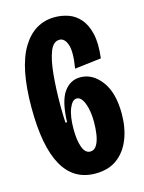

<svg xmlns="http://www.w3.org/2000/svg" viewBox="-107 -738 613 816"><g transform="rotate(-15 200.0 -329.5)"><path d="M211 14Q20 14 20 -326Q20 -502 72 -587.5Q124 -673 215 -673Q245 -673 274 -663Q303 -653 325 -628Q347 -603 357 -560.5Q367 -518 359 -453L242 -439Q254 -511 243 -543Q232 -575 209 -575Q182 -575 167.5 -538.5Q153 -502 147 -440Q141 -378 141 -303Q141 -287 141.5 -264Q142 -241 143 -228H150Q153 -319 180.5 -358.5Q208 -398 253 -398Q307 -398 345.5 -347Q384 -296 384 -203Q384 -142 365 -93Q346 -44 308 -15Q270 14 211 14ZM214 -82Q232 -82 242.5 -100Q253 -118 257 -145Q261 -172 261 -198Q261 -250 248 -282.5Q235 -315 215 -315Q196 -315 182.5 -282Q169 -249 169 -192Q169 -144 180 -113Q191 -82 214 -82Z"/></g></svg>

Font: Bricolage Grotesque 48pt Condensed SemiBold
Style: Regular
Weight: 600
Width: 3
Designer: Mathieu Triay
Foundry: Atelier Triay
Version: Version 1.000; ttfautohint (v1.8.4.7-5d5b);gftools[0.9.32]